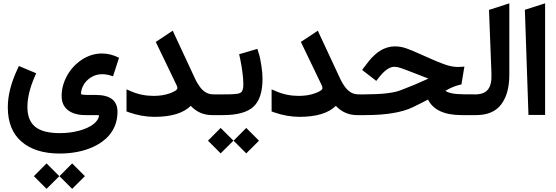

<svg xmlns="http://www.w3.org/2000/svg" viewBox="-20 -705 3406 1176"><path d="M193.8 -238.3Q147.9 -134.3 147.9 -49.3Q147.9 32.2 195.3 71.3Q242.7 110.4 346.2 110.4Q409.2 110.4 463.9 95.7Q518.6 81.1 551.5 55.9Q584.5 30.8 586.4 1Q585.4 0 556.2 0H502Q434.1 -0.5 395.8 -30.5Q357.4 -60.5 357.4 -118.2Q357.9 -180.7 390.1 -240.2Q422.4 -299.8 480.2 -338.6Q538.1 -377.4 605.5 -377.4Q657.7 -377.4 709 -351.1L703.6 -334.5L678.2 -255.9L672.4 -237.8L654.3 -243.2Q630.4 -250.5 605.5 -250.5Q567.4 -250.5 536.6 -230.7Q505.9 -210.9 491 -183.3Q476.1 -155.8 476.1 -128.9Q476.1 -127.9 480.7 -126.7Q485.4 -125.5 493.4 -124.5Q501.5 -123.5 510.3 -123.5H566.4Q699.7 -123.5 699.7 -20Q699.7 29.8 681.2 71.5Q662.6 113.3 629.6 143.3Q596.7 173.3 552 194.1Q507.3 214.8 455.1 225.1Q402.8 235.4 345.7 235.4Q196.3 235.4 112.1 162.8Q27.8 90.3 27.8 -48.3Q27.8 -156.7 87.9 -283.7L95.7 -300.8L112.8 -293.5L183.1 -264.2L201.7 -256.3ZM421.9 295.9 500 374 421.9 451.7 344.2 374ZM265.1 295.9 343.3 374 265.1 451.7 187.5 374Z M1293.5 0H1278.3Q1201.7 0 1148.4 -56.6Q1080.1 10.7 925.8 10.7Q848.6 10.7 768.1 -17.6L754.9 -22.5V-36.1V-127.9V-157.7L782.2 -146Q846.7 -117.7 921.4 -117.7Q977.5 -117.7 1022 -134Q1066.4 -150.4 1066.4 -165Q1066.4 -174.3 1060.5 -185.5L941.4 -433.1L934.1 -448.2L948.2 -457.5L1019 -504.4L1038.1 -517.1L1047.4 -496.6L1174.8 -223.1Q1182.6 -206.5 1190.9 -192.9Q1199.2 -179.2 1207.5 -168.7Q1215.8 -158.2 1224.6 -150.6Q1233.4 -143.1 1242.7 -137.9Q1252 -132.8 1261.2 -130.4Q1270.5 -127.9 1280.3 -127.4L1293.5 -127Q1302.2 -126.5 1302.2 -72.3V-55.7Q1302.2 0 1293.5 0Z M1288.1 -127H1348.1Q1373 -127 1386.2 -127.2Q1399.4 -127.4 1414.8 -128.7Q1430.2 -129.9 1437 -131.1Q1443.8 -132.3 1451.7 -136.5Q1459.5 -140.6 1461.9 -145Q1464.4 -149.4 1467 -157.7Q1469.7 -166 1470 -174.6Q1470.2 -183.1 1470.2 -197.3Q1470.2 -223.1 1464.8 -262.7Q1459.5 -302.2 1454.1 -328.6L1448.7 -355L1444.8 -373L1462.4 -377.9L1538.1 -400.4L1556.2 -405.8L1562 -387.7Q1565.4 -377.9 1569.6 -362.5Q1573.7 -347.2 1580.8 -303.7Q1587.9 -260.3 1587.9 -222.2Q1587.9 -102.5 1532.2 -51.3Q1476.6 0 1346.2 0H1288.1Q1280.3 0 1275.1 -4.9Q1270 -9.8 1267.8 -19.3Q1265.6 -28.8 1265.1 -36.4Q1264.6 -43.9 1264.6 -55.7V-72.3Q1264.6 -87.9 1265.6 -98.1Q1266.6 -108.4 1272.2 -117.7Q1277.8 -127 1288.1 -127ZM1488.3 78.6 1566.4 156.7 1488.3 234.4 1410.6 156.7ZM1331.5 78.6 1409.7 156.7 1331.5 234.4 1253.9 156.7Z M2182.1 0H2167Q2090.3 0 2037.1 -56.6Q1968.8 10.7 1814.5 10.7Q1737.3 10.7 1656.7 -17.6L1643.6 -22.5V-36.1V-127.9V-157.7L1670.9 -146Q1735.4 -117.7 1810.1 -117.7Q1866.2 -117.7 1910.6 -134Q1955.1 -150.4 1955.1 -165Q1955.1 -174.3 1949.2 -185.5L1830.1 -433.1L1822.8 -448.2L1836.9 -457.5L1907.7 -504.4L1926.8 -517.1L1936 -496.6L2063.5 -223.1Q2071.3 -206.5 2079.6 -192.9Q2087.9 -179.2 2096.2 -168.7Q2104.5 -158.2 2113.3 -150.6Q2122.1 -143.1 2131.3 -137.9Q2140.6 -132.8 2149.9 -130.4Q2159.2 -127.9 2168.9 -127.4L2182.1 -127Q2190.9 -126.5 2190.9 -72.3V-55.7Q2190.9 0 2182.1 0Z M2176.8 -127H2212.9Q2366.2 -127 2431.6 -151.4Q2516.6 -183.1 2604 -223.6Q2596.7 -226.1 2520 -256.3Q2457.5 -280.8 2434.8 -288.3Q2412.1 -295.9 2395 -295.9Q2350.6 -295.9 2296.9 -225.1L2284.7 -209.5L2269.5 -221.2L2213.4 -264.6L2198.2 -276.4L2209 -291.5Q2226.1 -314.9 2241 -333Q2255.9 -351.1 2274.4 -368.2Q2293 -385.3 2311.3 -396.2Q2329.6 -407.2 2352.1 -414.1Q2374.5 -420.9 2398.4 -420.9Q2416 -420.9 2433.6 -418Q2451.2 -415 2470.7 -408Q2490.2 -400.9 2503.4 -395.5Q2516.6 -390.1 2540.5 -379.4Q2564.5 -368.7 2575.9 -363.8Q2587.4 -358.9 2615.7 -346.2Q2644 -333.5 2660.4 -326.9Q2676.8 -320.3 2700.7 -311.5Q2724.6 -302.7 2744.9 -298.8Q2765.1 -294.9 2783.7 -294.9Q2792 -294.9 2800.3 -295.4L2824.7 -296.9L2820.3 -272.9L2808.6 -201.2L2806.6 -188L2793.9 -185.1Q2753.4 -175.3 2708 -148.9Q2719.2 -139.6 2746.6 -133.8Q2773.9 -127.9 2818.8 -127.4L2877 -127Q2885.7 -127 2885.7 -72.3V-55.7Q2885.7 0 2877 0H2807.6Q2648.9 0 2601.6 -95.2Q2559.1 -72.8 2508.3 -48.3Q2408.2 0 2217.3 0H2176.8Q2168.9 0 2163.8 -4.9Q2158.7 -9.8 2156.5 -19.3Q2154.3 -28.8 2153.8 -36.4Q2153.3 -43.9 2153.3 -55.7V-72.3Q2153.3 -87.9 2154.3 -98.1Q2155.3 -108.4 2160.9 -117.7Q2166.5 -127 2176.8 -127Z M2871.6 -127H2892.1Q2895 -127 2897.9 -127Q2947.8 -128.9 2970.2 -158.7Q2992.7 -188.5 2990.2 -253.4L2975.1 -644.5L2989.3 -648.9L3074.2 -676.3L3099.6 -684.6V-657.7V-247.1Q3099.6 -131.3 3050 -65.7Q3000.5 0 2896.5 0H2871.6Q2863.8 0 2858.6 -4.9Q2853.5 -9.8 2851.3 -19.3Q2849.1 -28.8 2848.6 -36.4Q2848.1 -43.9 2848.1 -55.7V-72.3Q2848.1 -87.9 2849.1 -98.1Q2850.1 -108.4 2855.7 -117.7Q2861.3 -127 2871.6 -127Z M3194.8 -645 3318.8 -684.6V-1H3216.8Z"/></svg>

Font: Samim FD-WOL
Style: Bold-FD-WOL
Weight: 700
Foundry: DejaVu fonts team - Redesigned by Saber Rastikerdar
Version: Version 4.0.5